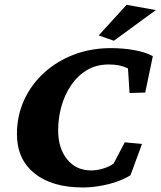

<svg xmlns="http://www.w3.org/2000/svg" viewBox="-20 -786 681 814"><path d="M332 8.8Q200.2 8.8 126 -51.3Q51.8 -111.3 51.8 -217.8Q51.8 -294.9 82 -361.3Q112.3 -427.7 167 -477.5Q221.7 -527.3 293.9 -554.7Q366.2 -582 450.2 -582Q503.9 -582 550.8 -573.2Q597.7 -564.5 627.9 -547.9L595.7 -393.6L529.3 -391.6L522.5 -496.1Q503.9 -504.9 484.4 -508.8Q464.8 -512.7 441.4 -512.7Q388.7 -512.7 348.6 -488.8Q308.6 -464.8 281.2 -424.3Q253.9 -383.8 240.2 -334.5Q226.6 -285.2 226.6 -233.4Q226.6 -157.2 264.6 -110.4Q302.7 -63.5 366.2 -63.5Q391.6 -63.5 418.5 -71.8Q445.3 -80.1 461.9 -92.8L508.8 -182.6L582 -175.8L533.2 -43Q506.8 -26.4 471.7 -14.6Q436.5 -2.9 399.9 2.9Q363.3 8.8 332 8.8ZM462.9 -613.3 398.4 -635.7 516.6 -765.6 640.6 -743.2Z"/></svg>

Font: Crimson Pro ExtraBold
Style: Italic
Weight: 800
Italic angle: -12°
Designer: Jacques Le Bailly
Foundry: Baron von Fonthausen
Version: Version 1.003